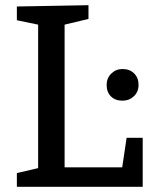

<svg xmlns="http://www.w3.org/2000/svg" viewBox="-20 -720 618 740"><path d="M451 -75 468 -189H530V0H45V-53L127 -72V-625L45 -642V-695L321 -700V-647L229 -625V-75ZM452 -454Q480 -454 497 -437Q514 -420 514 -393Q514 -366 496 -349Q478 -332 452 -332Q424 -332 407.5 -348.5Q391 -365 391 -393Q391 -419 409 -436.5Q427 -454 452 -454Z"/></svg>

Font: Bitter Pro Medium
Style: Regular
Weight: 500
Designer: Sol Matas, and Bitter project Authors
Foundry: Sol Matas
Version: Version 1.010